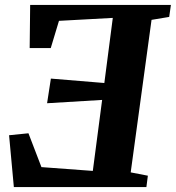

<svg xmlns="http://www.w3.org/2000/svg" viewBox="-20 -763 717 783"><path d="M36.5 0 17 -211.5 96 -219.5 149 -81.5 358.5 -66 396.5 -355.5 172 -342 187.5 -442.5 405.5 -424.5 440 -690 220.5 -678 187 -567H101L103 -743H677L670 -694L598 -682L513 -60L583 -46.5L577 0Z"/></svg>

Font: Merriweather 28pt ExtraBold
Style: Italic
Weight: 800
Italic angle: -7.8°
Version: Version 2.101